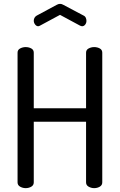

<svg xmlns="http://www.w3.org/2000/svg" viewBox="-20 -975 622 995"><path d="M113 0Q98 0 84.5 -7.5Q71 -15 71 -30V-702Q71 -717 84.5 -724Q98 -731 113 -731Q129 -731 142 -724Q155 -717 155 -702V-414H426V-702Q426 -717 439.5 -724Q453 -731 468 -731Q484 -731 497 -724Q510 -717 510 -702V-30Q510 -15 497 -7.5Q484 0 468 0Q453 0 439.5 -7.5Q426 -15 426 -30V-344H155V-30Q155 -15 142 -7.5Q129 0 113 0ZM178 -839Q169 -839 162 -848Q155 -857 155 -868Q155 -876 159 -883Q163 -890 170 -894L274 -950Q283 -955 291 -955Q300 -955 308 -950L412 -895Q421 -891 424.5 -883Q428 -875 428 -867Q428 -856 421.5 -847.5Q415 -839 405 -839Q403 -839 400.5 -840Q398 -841 395 -842L291 -898L187 -842Q185 -841 182.5 -840Q180 -839 178 -839Z"/></svg>

Font: Dosis ExtraLight Medium
Style: Regular
Weight: 500
Version: Version 3.001; ttfautohint (v1.8.2)